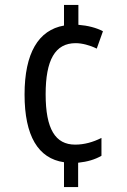

<svg xmlns="http://www.w3.org/2000/svg" viewBox="-20 -744 512 774"><path d="M296 -644V-724H238V-641C135 -623 79 -530 79 -363C79 -196 134 -105 238 -90V10H295V-88C333 -92 363 -101 389 -116V-188C355 -171 320 -161 283 -161C203 -161 164 -224 164 -364C164 -502 202 -570 285 -570C310 -570 342 -562 370 -548L395 -618C369 -632 334 -641 296 -644Z"/></svg>

Font: Noto Sans Georgian Condensed
Style: Regular
Weight: 400
Width: 3
Designer: Monotype Design Team, Akaki Razmadze
Foundry: Google LLC
Version: Version 2.005